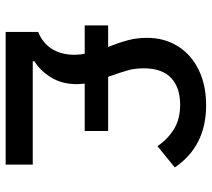

<svg xmlns="http://www.w3.org/2000/svg" viewBox="-55 -695 750 680"><g transform="rotate(90 320.0 -355.0)"><path d="M93 0V-115Q134 -132 154 -165Q174 -198 174 -244Q174 -264 170 -280H70V-363H146Q130 -404 122 -435Q114 -466 114 -501Q114 -562 143.5 -609.5Q173 -657 227 -683.5Q281 -710 353 -710Q498 -710 573 -599L498 -538Q470 -577 435 -597.5Q400 -618 351 -618Q290 -618 256 -586Q222 -554 222 -489Q222 -458 229 -433Q236 -408 252 -363H444V-280H276Q278 -262 278 -252Q278 -199 254 -160.5Q230 -122 197 -102V-96H563V0Z"/></g></svg>

Font: Writer Medium
Style: Regular
Weight: 500
Monospace: yes
Designer: Mike Abbink, Paul van der Laan, Pieter van Rosmalen
Foundry: Bold Monday
Version: Version 2.001 2020